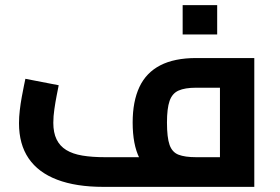

<svg xmlns="http://www.w3.org/2000/svg" viewBox="-20 -728 1091 748"><path d="M382.7 0Q276 0 202.6 -28Q129.2 -55.9 91.6 -110.9Q54 -165.9 54 -248.1Q54 -272.1 57.1 -298.6Q60.2 -325.1 64.7 -349.6Q69.1 -374.2 73.1 -393.2Q77.1 -412.1 78.9 -421L208.7 -395.9Q205.7 -380.3 200.7 -355.4Q195.8 -330.4 191.8 -302.6Q187.7 -274.8 187.7 -249.6Q187.7 -211.1 200.4 -185.1Q213 -159 238.1 -143.6Q263.2 -128.2 301 -121.9Q338.8 -115.6 389.5 -115.6H877.5L836.9 -80.6V-414.5L870.7 -386.3H744.6Q700.3 -386.3 675.5 -375.1Q650.7 -364 640.6 -334.6Q630.5 -305.3 630.5 -250.8Q630.5 -192.4 640.6 -163.6Q650.7 -134.9 675.5 -125.3Q700.3 -115.6 744.6 -115.6V-12.4Q659.5 -12.4 604.5 -36Q549.5 -59.6 523.1 -112.2Q496.8 -164.8 496.8 -250.8Q496.8 -332.9 523.1 -389Q549.5 -445.1 604.5 -473.5Q659.5 -501.9 744.6 -501.9H970.7V0ZM691.6 -593.8V-707.9H826.1V-593.8Z"/></svg>

Font: Cairo
Style: Regular
Weight: 400
Designer: Mohamed Gaber, Accademia di Belle Arti di Urbino
Foundry: Kief Type Foundry, Accademia di Belle Arti di Urbino
Version: Version 3.120